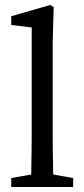

<svg xmlns="http://www.w3.org/2000/svg" viewBox="-20 -749 338 769"><path d="M193 -50 273 -36V0H25V-36L105 -50Q107 -158 107 -210V-639L25 -649V-684L181 -729L195 -721L191 -579V-210Q191 -156 193 -50Z"/></svg>

Font: TypoPRO Source Serif Pro
Style: Regular
Weight: 400
Designer: Frank Grießhammer
Foundry: Adobe Systems Incorporated
Version: Version 1.017;PS 1.0;hotconv 1.0.79;makeotf.lib2.5.61930